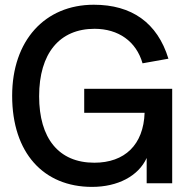

<svg xmlns="http://www.w3.org/2000/svg" viewBox="-20 -754 768 790"><path d="M583.5 0H688.5V-388.5H326.5V-290H575C570.5 -158.5 493.5 -84.5 368 -84.5C221 -84.5 141 -185.5 141 -358C141 -534.5 225 -635.5 369 -635.5C467 -635.5 540.5 -584 566.5 -493.5L673 -512.5C627.5 -661 521.5 -734.5 366 -734.5C164 -734.5 30 -586.5 30 -360C30 -124.5 159.5 15 358.5 15C464.5 15 549.5 -29.5 583.5 -104Z"/></svg>

Font: Vela Sans SemBd
Style: Regular
Weight: 600
Designer: Principal design: Mikhail Sharanda - project Manrope.
Design modification: Ravid Balaliev
Foundry: Mikhail Sharanda
Version: Version 1.001